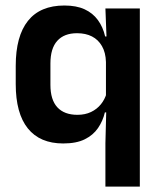

<svg xmlns="http://www.w3.org/2000/svg" viewBox="-20 -522 596 714"><path d="M215 11.5Q128.5 11.5 83.5 -44.5Q38.5 -100.5 38.5 -209.5V-277Q38.5 -387.5 84 -444.5Q129.5 -501.5 219.5 -501.5Q264 -501.5 294.5 -487.5Q325 -473.5 344 -447.5Q363 -421.5 371 -386.5H408L374 -291.5Q373 -326.5 359.2 -350.5Q345.5 -374.5 322 -386.5Q298.5 -398.5 266.5 -398.5Q218.5 -398.5 193 -370.2Q167.5 -342 167.5 -286V-206.5Q167.5 -151 193.2 -123Q219 -95 268 -95Q296.5 -95 318.5 -105.5Q340.5 -116 355.2 -134.2Q370 -152.5 376.5 -175.5L406 -104H370Q362.5 -72 344.5 -45.8Q326.5 -19.5 295.2 -4Q264 11.5 215 11.5ZM500 172H372V10.5L375.5 -125.5L374 -146.5V-347L376.5 -373.5L372 -490.5H500Z"/></svg>

Font: Anek Malayalam SemiBold
Style: Regular
Weight: 600
Version: Version 1.003